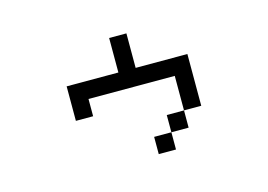

<svg xmlns="http://www.w3.org/2000/svg" viewBox="-77 -683 1154 827"><g transform="rotate(-15 500.0 -269.0)"><path d="M461.5 -538.5H538.5V-384.6H769.2V-153.8H692.3V-76.9H615.4V0H538.5V-76.9H615.4V-153.8H692.3V-307.7H307.7V-230.8H230.8V-384.6H461.5Z"/></g></svg>

Font: Mintsoda - Lime Green 13x16
Style: Regular
Weight: 400
Designer: Mintsoda-15
Version: Version 1.0